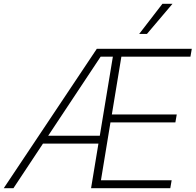

<svg xmlns="http://www.w3.org/2000/svg" viewBox="-35 -982 1024 1002"><path d="M-15.3 0 470.2 -727.3H965.9L958.8 -686.1H598.4L548.7 -384.6H887.4L880.3 -343.4H541.5L491.8 -41.2H860.8L853.7 0H440.3L478.7 -232.6H189.3L35.2 0ZM216.6 -273.8H485.8L554 -686.1H490.1ZM691.4 -805 812.5 -962H865.1L731.9 -805Z"/></svg>

Font: Inter P Extra Light
Style: Italic
Weight: 200
Italic angle: 9.39999°
Designer: Rasmus Andersson
Foundry: rsms
Version: Version 3.018;git-588b23468